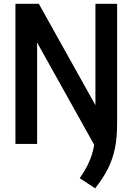

<svg xmlns="http://www.w3.org/2000/svg" viewBox="-20 -760 700 1014"><path d="M501 47 153 -576.5H176V0H61.5V-740H185L510 -158ZM482.5 234.5 401 181Q431 138 449.2 98.2Q467.5 58.5 475.8 14Q484 -30.5 484 -87V-740H598.5V-104.5Q598.5 -33.5 587 23.2Q575.5 80 550 130.8Q524.5 181.5 482.5 234.5Z"/></svg>

Font: Encode Sans SC Condensed SemiBold
Style: Regular
Weight: 600
Width: 3
Designer: Multiple Designers
Foundry: Impallari Type
Version: Version 3.002